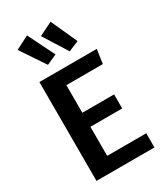

<svg xmlns="http://www.w3.org/2000/svg" viewBox="-235 -1068 1000 1162"><g transform="rotate(-30 265.0 -486.5)"><path d="M157 -973 249 -787 178 -755 64 -925ZM322 -973 405 -790 333 -760 228 -927ZM482 -691 468 -593H213V-400H435V-302H213V-99H486V0H81V-691Z"/></g></svg>

Font: FiraGO Medium
Style: Regular
Weight: 500
Designer: bBox Type
Foundry: bBox Type GmbH
Version: Version 1.001;PS 001.001;hotconv 1.0.88;makeotf.lib2.5.64775